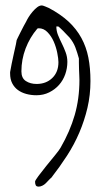

<svg xmlns="http://www.w3.org/2000/svg" viewBox="-20 -694 372 714"><path d="M110.4 -18.6Q110.4 -22.5 123 -39.6Q135.7 -56.6 152.3 -77.1Q168.9 -97.7 184.6 -116.7Q200.2 -135.7 205.1 -144.5Q240.2 -205.1 257.8 -266.1Q275.4 -327.1 275.4 -396.5Q275.4 -400.4 274.9 -411.6Q274.4 -422.9 273.9 -436Q273.4 -449.2 273.4 -460.9Q273.4 -472.7 273.4 -476.6Q267.6 -498 260.3 -517.6Q252.9 -537.1 238.3 -554.7Q234.4 -558.6 227.5 -565.9Q220.7 -573.2 213.9 -580.1Q207 -586.9 202.1 -591.3Q197.3 -595.7 196.3 -595.7H189.5Q189.5 -579.1 195.8 -563.5Q202.1 -547.9 210 -532.2Q217.8 -516.6 224.1 -499.5Q230.5 -482.4 230.5 -463.9Q230.5 -440.4 222.7 -418Q214.8 -395.5 199.7 -378.4Q184.6 -361.3 163.1 -350.6Q141.6 -339.8 115.2 -339.8Q95.7 -339.8 77.6 -344.7Q59.6 -349.6 46.4 -359.4Q33.2 -369.1 25.4 -384.3Q17.6 -399.4 17.6 -420.9V-425.8Q19.5 -437.5 23.4 -457Q27.3 -476.6 31.7 -495.6Q36.1 -514.6 39.1 -528.8Q42 -543 42 -544.9Q43 -546.9 46.9 -555.2Q50.8 -563.5 56.6 -574.7Q62.5 -585.9 67.9 -596.7Q73.2 -607.4 77.1 -613.3Q80.1 -620.1 86.4 -630.4Q92.8 -640.6 101.1 -650.4Q109.4 -660.2 118.2 -667Q127 -673.8 135.7 -673.8Q138.7 -673.8 148.4 -669.9Q158.2 -666 162.1 -664.1Q206.1 -640.6 235.4 -613.3Q264.6 -585.9 282.7 -552.7Q300.8 -519.5 308.6 -480Q316.4 -440.4 316.4 -392.6Q316.4 -340.8 305.2 -293Q293.9 -245.1 274.9 -200.7Q255.9 -156.2 229 -114.7Q202.1 -73.2 170.9 -33.2Q167 -30.3 161.6 -24.4Q156.2 -18.6 150.4 -12.7Q144.5 -6.8 137.2 -3.4Q129.9 0 124 0Q115.2 0 112.8 -5.4Q110.4 -10.7 110.4 -18.6ZM59.6 -428.7Q59.6 -403.3 76.2 -392.6Q92.8 -381.8 116.2 -381.8Q151.4 -381.8 174.3 -403.8Q197.3 -425.8 197.3 -462.9Q197.3 -475.6 192.9 -497.6Q188.5 -519.5 179.7 -539.6Q170.9 -559.6 156.7 -574.2Q142.6 -588.9 124 -588.9Q123 -588.9 121.6 -588.4Q120.1 -587.9 119.1 -587.9Q90.8 -554.7 75.2 -513.7Q59.6 -472.7 59.6 -428.7Z"/></svg>

Font: Zeyada
Style: Regular
Weight: 400
Version: Version 1.002 2010